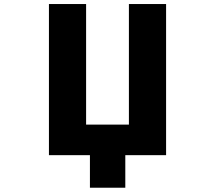

<svg xmlns="http://www.w3.org/2000/svg" viewBox="-20 -752 1040 933"><path d="M787.1 -732.4V2H588.9V160.2H417V2H217.8V-732.4H398.4V-146.5H606.4V-732.4Z"/></svg>

Font: GenEi Gothic M Heavy
Style: Regular
Weight: 800
Designer: o_tamon (Modified); [Source Han Sans]
Ryoko NISHIZUKA  (kana & ideographs); Paul D. Hunt (Latin, Greek & Cyrillic); Wenl
Version: Version 1.1a;Original Version 1.004